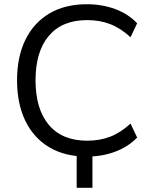

<svg xmlns="http://www.w3.org/2000/svg" viewBox="-20 -734 713 911"><path d="M343.8 157V-35.6H418.6V157ZM392.3 8.9Q288.1 8.9 214.1 -35Q140.1 -79 100.5 -160.2Q60.9 -241.5 60.9 -353Q60.9 -464.5 100.5 -545.3Q140.1 -626 214.1 -670Q288.1 -713.9 392.3 -713.9Q464.9 -713.9 526.8 -690.9Q588.7 -667.8 630.7 -623.6L599.3 -557.2Q553.3 -599.9 503.6 -619.3Q454 -638.6 393.6 -638.6Q275 -638.6 211.8 -564.1Q148.6 -489.5 148.6 -353Q148.6 -216.5 211.8 -141.4Q275 -66.4 393.6 -66.4Q454 -66.4 503.6 -85.7Q553.3 -105.1 599.3 -147.8L630.7 -81.4Q588.7 -37.7 526.8 -14.4Q464.9 8.9 392.3 8.9Z"/></svg>

Font: Nunito Sans 12pt ExtraLight
Style: Regular
Weight: 200
Designer: Vernon Adams
Foundry: Vernon Adams
Version: Version 3.101;gftools[0.9.27]